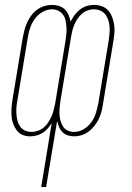

<svg xmlns="http://www.w3.org/2000/svg" viewBox="-20 -548 540 783"><path d="M148 215 191 -47Q185 -36 175.5 -25Q166 -14 154.5 -6.5Q143 1 129.5 4.5Q116 8 103 8Q86 8 71.5 2Q57 -4 48 -16.5Q39 -29 33.5 -44Q28 -59 27 -75Q26 -91 27 -108Q28 -125 31 -142L73 -396Q76 -411 80 -426.5Q84 -442 91 -457Q98 -472 108 -485.5Q118 -499 132 -509Q146 -519 161.5 -523.5Q177 -528 192 -528Q207 -528 221 -523.5Q235 -519 244.5 -509.5Q254 -500 259.5 -487Q265 -474 268 -460Q275 -474 284 -486.5Q293 -499 306 -509Q319 -519 333.5 -523.5Q348 -528 362 -528Q380 -528 395.5 -522.5Q411 -517 421.5 -505Q432 -493 437.5 -478Q443 -463 445.5 -446.5Q448 -430 446.5 -413Q445 -396 442 -378L400 -124Q398 -109 394 -93.5Q390 -78 383 -63.5Q376 -49 365.5 -35.5Q355 -22 342 -12Q329 -2 313.5 3Q298 8 282 8Q269 8 256.5 4Q244 0 235 -9Q226 -18 221 -30Q216 -42 213 -55L168 215ZM109 -10Q122 -10 135.5 -15Q149 -20 159.5 -29Q170 -38 177.5 -50Q185 -62 190.5 -74.5Q196 -87 199 -100Q202 -113 205 -126L247 -381Q249 -395 250.5 -409Q252 -423 251 -437Q250 -451 247.5 -464Q245 -477 237.5 -487.5Q230 -498 218 -504Q206 -510 192 -510Q172 -510 153 -499Q134 -488 121.5 -470.5Q109 -453 102.5 -433Q96 -413 93 -393L51 -139Q48 -124 47 -110Q46 -96 47 -82Q48 -68 51.5 -55Q55 -42 62.5 -31.5Q70 -21 82.5 -15.5Q95 -10 109 -10ZM282 -10Q302 -10 321 -21Q340 -32 352.5 -49.5Q365 -67 371 -87Q377 -107 381 -127L423 -381Q425 -396 426.5 -410Q428 -424 427 -438Q426 -452 422 -465Q418 -478 410 -488.5Q402 -499 389.5 -504.5Q377 -510 362 -510Q349 -510 336 -505Q323 -500 312.5 -490.5Q302 -481 294.5 -469Q287 -457 282 -444.5Q277 -432 274 -419Q271 -406 269 -393L227 -140Q225 -126 223.5 -111.5Q222 -97 222.5 -83.5Q223 -70 226.5 -57Q230 -44 236.5 -33Q243 -22 255.5 -16Q268 -10 282 -10Z"/></svg>

Font: Iosevka Curly Thin
Style: Italic
Weight: 100
Italic angle: -9°
Monospace: yes
Designer: Belleve Invis
Foundry: Belleve Invis
Version: Version 22.1.2; ttfautohint (v1.8.4)